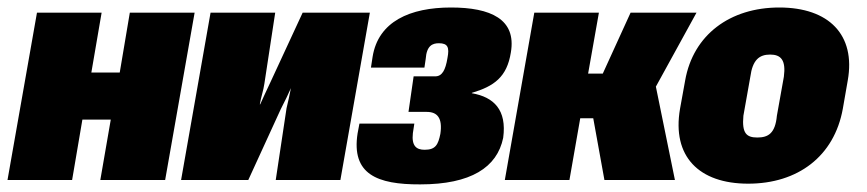

<svg xmlns="http://www.w3.org/2000/svg" viewBox="-61 -480 2311 512"><path d="M-41 0H131.3L158.7 -161.1H234.4L206.5 0H379.4L458 -446.3H285.2L258.3 -286.6H182.6L210 -446.3H37.6Z M421.9 0H601.1L687.5 -188.5L703.1 -219.7L714.8 -245.1C710.9 -225.1 707.5 -209.5 703.1 -191.4L674.3 0H846.7L925.3 -446.3H746.1L659.7 -259.8L645 -228.5L632.8 -201.7H631.8C633.8 -211.9 635.7 -221.2 638.2 -230C640.6 -238.8 642.6 -247.6 644 -256.8L672.9 -446.3H500.5Z M1059.6 11.7C1194.8 11.7 1264.6 -33.7 1280.8 -112.3C1291 -187 1255.9 -221.2 1197.3 -231.4V-232.4C1256.3 -250 1291 -274.4 1301.3 -340.3C1316.4 -428.7 1247.6 -460 1141.6 -460C1032.7 -460 947.8 -422.9 932.6 -328.6L928.2 -299.8H1070.8L1074.2 -322.8C1076.7 -358.4 1092.3 -364.7 1109.4 -364.7C1133.3 -364.7 1137.7 -353.5 1132.3 -325.7C1127 -292.5 1117.7 -276.4 1099.6 -276.4H1042L1028.3 -181.6H1077.1C1105 -181.6 1119.6 -165.5 1113.3 -123C1107.4 -94.2 1100.6 -80.6 1071.3 -80.6C1049.8 -80.6 1036.1 -90.3 1040 -125L1043.9 -150.4H897.5L892.6 -124.5C875.5 -15.6 944.3 12.2 1059.6 11.7Z M1285.2 0H1457.5L1486.3 -164.6H1521L1550.8 0H1738.8L1688 -249L1796.4 -446.3H1620.6L1546.4 -283.7H1507.3L1536.1 -446.3H1363.8Z M1934.1 9.8C2066.4 9.8 2163.6 -63 2186.5 -189.9L2199.7 -265.6C2221.2 -387.2 2149.4 -460 2017.1 -460C1885.7 -460 1787.6 -387.2 1766.1 -265.6L1752.4 -189.9C1730.5 -63 1802.7 9.8 1934.1 9.8ZM1958.5 -113.3C1929.7 -113.3 1917 -124.5 1921.4 -171.4L1939.9 -275.4C1945.8 -319.8 1963.4 -334.5 1992.7 -334.5C2021.5 -334.5 2035.2 -319.8 2029.3 -275.4L2010.7 -171.4C2006.3 -124.5 1987.8 -113.3 1958.5 -113.3Z"/></svg>

Font: Roboto Flex Super Cond Black
Style: Italic
Weight: 900
Width: 3
Italic angle: -10°
Designer: Berlow after Robertson
Foundry: Google
Version: Version 3.200;Glyphs 3.3 (3311)